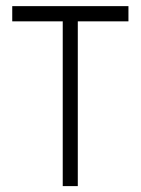

<svg xmlns="http://www.w3.org/2000/svg" viewBox="-20 -616 465 635"><path d="M404.8 -595.7H20.5V-545.4H187.5V-0.5H237.3V-545.4H404.8Z"/></svg>

Font: Now Light
Style: Regular
Weight: 300
Designer: Alfredo Marco Pradil
Foundry: Alfredo Marco Pradil
Version: Version 1.200;hotconv 1.0.109;makeotfexe 2.5.65596